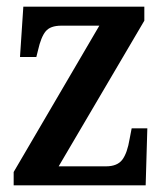

<svg xmlns="http://www.w3.org/2000/svg" viewBox="-20 -556 493 576"><path d="M21 0V-40L278 -479H164Q131 -479 117 -462Q103 -445 94 -405L89 -385H40L50 -536H413V-494L156 -57H298Q332 -57 347 -77Q362 -97 369 -140L375 -171H422L417 0Z"/></svg>

Font: Noto Serif Lao Condensed SemiBold
Style: Regular
Weight: 600
Width: 3
Designer: Monotype Design Team
Foundry: Monotype Imaging Inc.
Version: Version 2.003; ttfautohint (v1.8.4.7-5d5b)